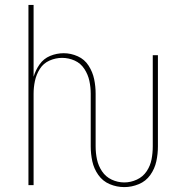

<svg xmlns="http://www.w3.org/2000/svg" viewBox="-20 -755 760 783"><path d="M487 8Q517 8 546 -4Q575 -16 593 -41.5Q611 -67 617.5 -97Q624 -127 624 -158V-530H603V-158Q603 -131 598 -105Q593 -79 578 -56.5Q563 -34 538 -22.5Q513 -11 487 -11Q460 -11 435.5 -22.5Q411 -34 396 -56.5Q381 -79 375.5 -105Q370 -131 370 -158V-373Q370 -403 364 -432Q358 -461 341.5 -487Q325 -513 297 -525.5Q269 -538 240 -538Q211 -538 184.5 -527Q158 -516 141.5 -492.5Q125 -469 117 -442V-735H96V0H117V-373Q117 -399 122.5 -425Q128 -451 142.5 -474Q157 -497 182 -508Q207 -519 233 -519Q260 -519 284.5 -508Q309 -497 324 -474Q339 -451 344.5 -425Q350 -399 350 -373V-158Q350 -127 356.5 -97Q363 -67 381 -41.5Q399 -16 427.5 -4Q456 8 487 8Z"/></svg>

Font: Iosevka Sparkle Thin
Style: Regular
Weight: 100
Designer: Belleve Invis
Foundry: Belleve Invis
Version: Version 4.5.0; ttfautohint (v1.8.3)